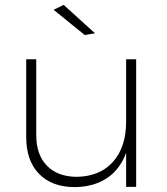

<svg xmlns="http://www.w3.org/2000/svg" viewBox="-20 -763 681 784"><path d="M240 -743 368 -627 326 -620 199 -723ZM536 -521V0H495V-139Q470 -71 416.5 -35.5Q363 0 286 1Q192 1 139.5 -53Q87 -107 87 -203V-521H128V-211Q128 -131 172 -86Q216 -41 295 -41Q389 -43 442 -103Q495 -163 495 -266V-521Z"/></svg>

Font: TypoPRO Montserrat Alternates
Style: Regular
Weight: 275
Designer: Julieta Ulanovsky
Foundry: Julieta Ulanovsky
Version: Version 6.001